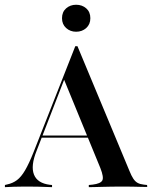

<svg xmlns="http://www.w3.org/2000/svg" viewBox="-30 -772 632 792"><path d="M121 -150Q96 -87.9 110.1 -52Q124.2 -16.1 175.8 -9.7L184.7 -8.9V0Q154.8 -1.6 125 -2Q95.2 -2.4 71 -2.4Q45.2 -2.4 26.2 -1.6Q7.3 -0.8 -9.7 0V-8.9L0 -11.3Q22.6 -16.1 39.9 -29Q57.3 -41.9 73.4 -69.4Q89.5 -96.8 108.1 -143.5L280.6 -581.5H289.5L504 -66.9Q512.1 -46.8 519.8 -35.1Q527.4 -23.4 537.5 -17.7Q547.6 -12.1 562.9 -10.5L576.6 -8.9L577.4 -0.8Q566.1 -0.8 551.2 -1.2Q536.3 -1.6 518.5 -2Q500.8 -2.4 480.6 -2.4H471.8H469.4Q447.6 -2.4 427.8 -2Q408.1 -1.6 391.1 -1.2Q374.2 -0.8 360.5 -0.4Q346.8 0 336.3 0V-8.9L352.4 -10.5Q384.7 -14.5 391.9 -27.4Q399.2 -40.3 383.9 -79L232.3 -448.4L243.5 -466.1ZM135.5 -204 138.7 -212.9H378.2L381.5 -204ZM283.9 -641.1Q259.7 -641.1 242.7 -656.5Q225.8 -671.8 225.8 -696.8Q225.8 -722.6 242.7 -737.5Q259.7 -752.4 283.9 -752.4Q308.9 -752.4 325.8 -737.5Q342.7 -722.6 342.7 -696.8Q342.7 -671.8 325.8 -656.5Q308.9 -641.1 283.9 -641.1Z"/></svg>

Font: Playfair 144pt SemiCondensed SemiBold
Style: Regular
Weight: 600
Width: 4
Designer: Claus Eggers Sørensen
Foundry: Claus Eggers Sørensen
Version: Version 2.203